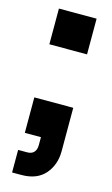

<svg xmlns="http://www.w3.org/2000/svg" viewBox="-107 -538 435 748"><g transform="rotate(15 111.0 -164.0)"><path d="M34 -352V-496H186V-352ZM23 168V77H60Q77 77 86.5 67Q96 57 96 38V6H31V-137H188V38Q188 93 155.5 130.5Q123 168 60 168Z"/></g></svg>

Font: Host Grotesk SemiBold
Style: Regular
Weight: 600
Designer: Doukan Karapınar
Foundry: Element Type
Version: Version 1.003